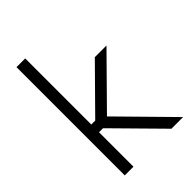

<svg xmlns="http://www.w3.org/2000/svg" viewBox="-221 -847 943 943"><g transform="rotate(-45 250.5 -376.0)"><path d="M74.2 -752H134.8V-293H162.1L380.9 -514.6H461.9L217.3 -266.6L479.5 0H398.4L162.6 -239.3H134.8V0H74.2Z"/></g></svg>

Font: Reddit Sans Fudge Light
Style: Regular
Weight: 300
Designer: Stephen Hutchings
Foundry: Reddit
Version: Version 1.013